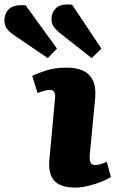

<svg xmlns="http://www.w3.org/2000/svg" viewBox="-145 -835 525 869"><path d="M104 -388Q106 -407 101 -417.5Q96 -428 82 -428Q70 -428 56.5 -424.5Q43 -421 25 -414L1 -491Q21 -502 62.5 -515.5Q104 -529 156 -529Q198 -529 228.5 -516Q259 -503 274.5 -473Q290 -443 286 -394L261 -132Q260 -112 264.5 -100Q269 -88 286 -88Q299 -88 312.5 -92.5Q326 -97 338 -103L357 -34Q342 -24 315 -13Q288 -2 256 6Q224 14 196 14Q151 14 123.5 0Q96 -14 85 -43.5Q74 -73 79 -119ZM124 -687Q109 -699 98.5 -713.5Q88 -728 88 -748Q88 -779 110 -799.5Q132 -820 182 -813L314 -615L270 -572ZM-89 -681Q-105 -692 -115 -707Q-125 -722 -125 -742Q-125 -775 -103.5 -795Q-82 -815 -29 -811L113 -615L71 -572Z"/></svg>

Font: Literata ExtraBold
Style: Italic
Weight: 800
Italic angle: -2°
Designer: Latin by Veronika Burian and Jose Scaglione. Greek by Irene Vlachou. Cyrillic by Vera Evstafieva
Foundry: TypeTogether
Version: Version 3.002